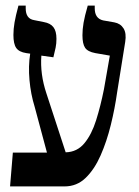

<svg xmlns="http://www.w3.org/2000/svg" viewBox="-20 -667 499 687"><path d="M16 0 26 -121H148L104 -285Q90 -330 85.5 -380.5Q81 -431 88 -475L74 -477Q48 -481 38 -495.5Q28 -510 28 -542Q28 -563 32 -586.5Q36 -610 46 -647H72V-637Q72 -600 102 -595L137 -588Q160 -584 171 -570Q182 -556 182 -528Q182 -511 179 -496.5Q176 -482 171 -462L128 -468Q123 -402 146 -333L215 -122Q256 -123 282 -154.5Q308 -186 324 -237Q340 -288 352 -348L373 -468L321 -477Q294 -482 284.5 -496Q275 -510 275 -541Q275 -562 279 -585.5Q283 -609 294 -647H319V-637Q319 -601 349 -594L389 -587Q411 -583 422 -565.5Q433 -548 428 -517L399 -336Q391 -279 376.5 -220Q362 -161 340 -111Q318 -61 286.5 -30.5Q255 0 211 0Z"/></svg>

Font: Noto Serif Hebrew Condensed SemiBold
Style: Regular
Weight: 600
Width: 3
Designer: Monotype Design Team
Foundry: Monotype Imaging Inc.
Version: Version 2.004; ttfautohint (v1.8.4.7-5d5b)